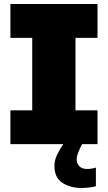

<svg xmlns="http://www.w3.org/2000/svg" viewBox="-20 -720 539 959"><path d="M32 0V-169H141V-531H32V-700H467V-531H357V-169H467V0H390Q379 20 371 40.5Q363 61 363 77Q363 97 376.5 110.5Q390 124 415 124Q427 124 438.5 122Q450 120 459 117V210Q446 214 425 216.5Q404 219 388 219Q330 219 290.5 192.5Q251 166 252 106Q252 81 265 53.5Q278 26 296 0Z"/></svg>

Font: MuseoModerno Black
Style: Regular
Weight: 900
Designer: Pablo Cosgaya, Héctor Gatti, Marcela Romero, and the Authors of The MuseoModerno Project.
Foundry: Omnibus-Type Team
Version: Version 1.001